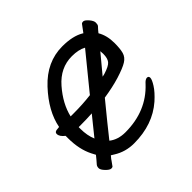

<svg xmlns="http://www.w3.org/2000/svg" viewBox="-134 -642 810 810"><g transform="rotate(-45 271.5 -236.5)"><path d="M112 20Q110 25 101 25Q92 25 78 10.5Q64 -4 64 -14Q64 -24 69 -30Q74 -36 82 -45Q83 -47 96 -62Q91 -71 86 -81Q62 -129 62 -195V-209Q41 -225 41 -241Q41 -254 60 -254L69 -255Q84 -334 155 -410Q226 -486 319 -486Q381 -486 418 -464Q419 -463 421 -462Q439 -486 444 -493Q447 -498 455.5 -498Q464 -498 477 -483Q490 -468 490 -456.5Q490 -445 486 -440Q482 -435 475 -428Q474 -426 466 -417Q485 -385 485 -340Q485 -306 479.5 -286Q474 -266 454 -253.5Q434 -241 389 -227Q346 -214 293 -206Q219 -116 178 -64Q207 -41 251 -41Q377 -41 455 -125Q468 -140 478 -140Q488 -140 488 -129.5Q488 -119 473.5 -96Q459 -73 429 -46Q356 18 244 18Q193 18 152 -8Q145 -12 139 -16Q126 -1 125 2Q118 12 112 20ZM140 -115Q167 -149 207 -198Q175 -196 140 -196H127V-186Q127 -146 140 -115ZM135 -252H155Q207 -252 256 -258Q257 -260 259 -262Q337 -357 383 -414Q358 -428 318 -428Q249 -428 199 -370.5Q149 -313 135 -252ZM349 -275Q356 -276 362 -278Q398 -289 408.5 -302Q419 -315 419 -341Q419 -350 418 -358Q390 -325 349 -275Z"/></g></svg>

Font: LXGW Bright TC
Style: Regular
Weight: 400
Designer: Christian Thalmann (Catharsis Fonts)
Foundry: LXGW / Christian Thalmann (Catharsis Fonts) / Fontworks Inc.
Version: Version 5.501